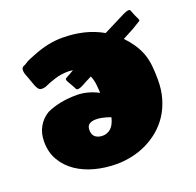

<svg xmlns="http://www.w3.org/2000/svg" viewBox="-129 -868 1036 1015"><g transform="rotate(-20 388.5 -360.5)"><path d="M357.9 -454.6Q347.7 -449.2 337.2 -443.4Q326.7 -437.5 317.6 -434.1Q308.6 -430.7 301.8 -430.7Q294.9 -430.7 292 -436.5Q287.6 -445.3 283.9 -452.1Q280.3 -459 276.6 -465.1Q272.9 -471.2 269.3 -477.5Q265.6 -483.9 261.2 -492.7Q259.8 -496.1 260 -500.5Q260.3 -504.9 262.2 -505.9Q274.9 -512.7 286.6 -519.5Q298.3 -526.4 311 -533.7Q297.4 -536.1 283.2 -536.1Q245.1 -536.1 210 -525.1Q174.8 -514.2 144 -500Q127.9 -496.1 118.7 -498Q109.4 -500 102.8 -509Q96.2 -518.1 90.3 -534.7Q84.5 -551.3 75.2 -577.1Q64 -603 62.7 -616.5Q61.5 -629.9 65.4 -636.2Q69.3 -642.6 75.9 -644.5Q82.5 -646.5 86.4 -649.4Q102.1 -660.6 119.9 -667.7Q137.7 -674.8 154.8 -681.6Q238.3 -714.4 315.4 -714.4Q445.3 -714.4 541 -659.2Q555.7 -666.5 571 -674.3Q586.4 -682.1 600.3 -689Q614.3 -695.8 625.5 -701.7Q636.7 -707.5 643.6 -710.9Q652.3 -715.3 661.9 -720.2Q671.4 -725.1 680.2 -728Q689 -731 695.3 -731.4Q701.7 -731.9 703.6 -728.5Q709.5 -717.3 711.2 -710.9Q712.9 -704.6 716.8 -696.8Q725.6 -679.7 729.5 -669.9Q733.4 -660.2 728.5 -657.7Q716.8 -650.4 706.5 -644.5Q697.8 -639.2 689.5 -634Q681.2 -628.9 677.2 -627L620.6 -597.2Q644 -573.2 663.6 -544.9Q683.1 -516.6 695.8 -484.4Q708.5 -450.7 712.4 -413.1Q716.3 -375.5 716.3 -333Q716.3 -274.9 701.9 -226.8Q687.5 -178.7 662.4 -140.4Q637.2 -102.1 603 -73.5Q568.8 -44.9 529.3 -25.9Q489.7 -6.8 446.5 2.4Q403.3 11.7 360.4 11.7Q297.9 11.7 239.7 -3.4Q181.6 -18.6 137 -48.8Q92.3 -79.1 65.4 -124.5Q38.6 -169.9 38.6 -230.5Q38.6 -277.8 59.1 -313.7Q79.6 -349.6 115.2 -370.6Q187 -403.8 284.7 -403.8Q313 -403.8 343.3 -396.2Q373.5 -388.7 405.3 -372.1Q404.8 -380.4 404.3 -391.8Q403.8 -403.3 402.3 -416.3Q400.9 -429.2 397.7 -443.1Q394.5 -457 388.7 -470.2ZM341.3 -154.3Q367.2 -154.3 387.2 -171.6Q407.2 -189 417.5 -230.5Q405.3 -235.4 391.6 -239.3Q379.9 -242.7 365 -245.4Q350.1 -248 334.5 -248Q313.5 -248 299.1 -239Q284.7 -230 284.7 -207Q284.7 -178.7 300.8 -166.5Q316.9 -154.3 341.3 -154.3Z"/></g></svg>

Font: Sigmar One
Style: Regular
Weight: 400
Version: Version 1.000